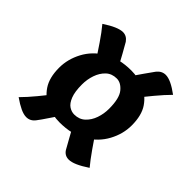

<svg xmlns="http://www.w3.org/2000/svg" viewBox="-160 -849 939 939"><g transform="rotate(45 309.5 -379.5)"><path d="M274 -162Q227 -162 183.5 -180Q140 -198 112 -239.5Q84 -281 84 -350Q84 -409 113.5 -464.5Q143 -520 201 -555Q259 -590 344 -590Q391 -590 435 -571.5Q479 -553 507 -512Q535 -471 535 -401Q535 -342 505 -286.5Q475 -231 417.5 -196.5Q360 -162 274 -162ZM187 -89Q169 -65 141 -65Q123 -65 99.5 -76Q76 -87 46 -108Q75 -137 108 -177Q141 -217 169 -254L268 -205Q244 -172 222.5 -139.5Q201 -107 187 -89ZM392 -89Q381 -108 363.5 -140Q346 -172 327 -206L429 -259Q453 -222 482 -180.5Q511 -139 536 -109Q503 -87 478 -76Q453 -65 435 -65Q407 -65 392 -89ZM298 -240Q332 -240 354.5 -261Q377 -282 388 -314Q399 -346 399 -380Q399 -453 374.5 -482.5Q350 -512 321 -512Q287 -512 265 -491Q243 -470 232 -438Q221 -406 221 -371Q221 -321 232.5 -292Q244 -263 261.5 -251.5Q279 -240 298 -240ZM192 -495Q167 -533 137.5 -576.5Q108 -620 82 -651Q147 -694 182 -694Q208 -694 225 -670Q236 -652 254.5 -618Q273 -584 292 -549ZM445 -500 351 -554Q374 -588 396.5 -620Q419 -652 432 -670Q451 -694 478 -694Q513 -694 572 -650Q543 -621 508.5 -579.5Q474 -538 445 -500Z"/></g></svg>

Font: Merienda ExtraBold
Style: Regular
Weight: 800
Designer: Eduardo Rodriguez Tunni
Foundry: Eduardo Rodriguez Tunni
Version: Version 2.001